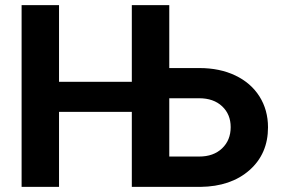

<svg xmlns="http://www.w3.org/2000/svg" viewBox="-20 -731 1099 751"><path d="M210.9 -411.1H495.6V-710.9H642.1V-464.8H760.3Q839.4 -464.8 900.4 -435.8Q961.4 -406.7 994.9 -353.8Q1028.3 -300.8 1028.3 -232.9Q1028.3 -129.4 955.8 -65.4Q883.3 -1.5 764.2 0H495.6V-293.5H210.9V0H64.5V-710.9H210.9ZM642.1 -346.7V-118.7H759.3Q814.9 -118.7 848.6 -150.6Q882.3 -182.6 882.3 -233.9Q882.3 -283.7 848.9 -315.2Q815.4 -346.7 758.8 -346.7Z"/></svg>

Font: SteelSelectRoboto
Style: Roboto-Bold
Weight: 700
Designer: Google
Version: Version 2.137; 2017